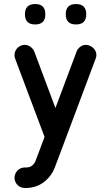

<svg xmlns="http://www.w3.org/2000/svg" viewBox="-20 -729 549 951"><path d="M359.4 -473.6Q361.3 -480 365.7 -485.6Q370.1 -491.2 376 -496.1Q381.8 -501 389.4 -503.9Q397 -506.8 405.3 -506.8Q414.1 -506.8 423.3 -503.2Q432.6 -499.5 440.2 -492.9Q447.8 -486.3 452.6 -477.1Q457.5 -467.8 457.5 -456.5Q457.5 -448.2 453.6 -438L301.8 -33.2L250.5 103Q241.2 126 226.6 144.3Q211.9 162.6 193.8 175.5Q175.8 188.5 153.8 195.3Q131.8 202.1 108.4 202.1H102.1Q92.3 202.1 82.8 198Q73.2 193.8 66.7 187.3Q60.1 180.7 55.9 171.1Q51.8 161.6 51.8 151.9Q51.8 141.6 55.7 132.3Q59.6 123 66.4 116Q73.2 108.9 82.5 104.7Q91.8 100.6 102.1 100.6H108.4Q128.4 100.6 140.1 90.3Q151.9 80.1 155.8 68.4L200.7 -50.8L55.2 -438Q51.8 -446.3 51.8 -456.1Q51.8 -466.3 55.9 -475.8Q60.1 -485.4 67.1 -492.2Q74.2 -499 83.5 -502.9Q92.8 -506.8 102.5 -506.8Q119.6 -506.3 132.3 -496.3Q145 -486.3 149.9 -473.6L254.4 -194.3L257.8 -202.6ZM154.3 -709Q204.6 -709 204.6 -658.2Q204.6 -607.9 154.3 -607.9Q103.5 -607.9 103.5 -658.2Q103.5 -709 154.3 -709ZM356.4 -709Q407.2 -709 407.2 -658.2Q407.2 -607.9 356.4 -607.9Q305.7 -607.9 305.7 -658.2Q305.7 -709 356.4 -709Z"/></svg>

Font: TGL 0-17
Style: Regular
Weight: 400
Designer: Peter Wiegel
Foundry: Peter Wiegel
Version: Version 1.003 2010